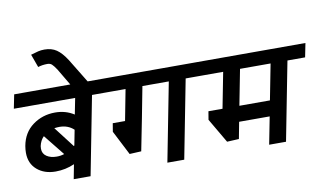

<svg xmlns="http://www.w3.org/2000/svg" viewBox="-93 -806 1620 953"><g transform="rotate(-10 717.0 -329.5)"><path d="M370 -396 293 0H208L222 -73Q177 -53 127 -53Q70 -53 33.5 -84.5Q-3 -116 -3 -170Q-3 -186 0 -204Q12 -270 61 -306Q110 -342 174 -342Q227 -342 269 -315L285 -396H-24L-10 -466H473L459 -396ZM157 -266 237 -162 240 -164 255 -241Q226 -268 183 -268Q173 -268 157 -266ZM74 -177Q74 -152 94 -138.5Q114 -125 145 -125Q165 -125 183 -131L99 -236Q81 -218 75 -190Q74 -185 74 -177Z M223 -550Q209 -571 200.5 -578.5Q192 -586 178 -586Q153 -586 131 -579L107 -645Q130 -652 144.5 -655.5Q159 -659 176 -659Q212 -659 237 -642Q262 -625 287 -586L378 -437H290Z M842 -396 765 0H680L757 -396H624L594 -240L562 -78L503 -75L440 -198L447 -240H509L539 -396H425L439 -466H945L931 -396Z M1355 -396 1278 0H1193L1220 -138H1066L1050 -54L990 -51L918 -174L925 -216H996L1031 -396H897L911 -466H1458L1444 -396ZM1116 -396 1081 -216H1235L1270 -396Z"/></g></svg>

Font: Cambay Devanagari
Style: Bold Italic
Weight: 700
Designer: Pooja Saxena
Foundry: Pooja Saxena
Version: Version 1.005;PS 001.005;hotconv 1.0.70;makeotf.lib2.5.58329